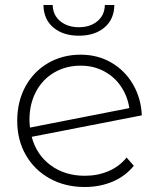

<svg xmlns="http://www.w3.org/2000/svg" viewBox="-20 -745 637 769"><path d="M487 -114 516 -81Q482 -39 431 -17.5Q380 4 319 4Q241 4 179.5 -30Q118 -64 83.5 -124Q49 -184 49 -261Q49 -338 81.5 -398Q114 -458 172 -492Q230 -526 303 -526Q371 -526 425.5 -494.5Q480 -463 512.5 -407.5Q545 -352 548 -283L107 -197Q126 -125 183 -83Q240 -41 320 -41Q371 -41 414.5 -59.5Q458 -78 487 -114ZM98 -265Q98 -254 100 -234L498 -312Q491 -359 465 -398Q439 -437 397 -459.5Q355 -482 303 -482Q244 -482 197 -454.5Q150 -427 124 -377.5Q98 -328 98 -265ZM154 -725H191Q192 -684 221.5 -660Q251 -636 296 -636Q341 -636 370 -660Q399 -684 400 -725H438Q437 -667 398 -634.5Q359 -602 296 -602Q233 -602 194 -634.5Q155 -667 154 -725Z"/></svg>

Font: Montserrat Alternates Light
Style: Regular
Weight: 300
Designer: Julieta Ulanovsky
Foundry: Julieta Ulanovsky
Version: Version 7.200